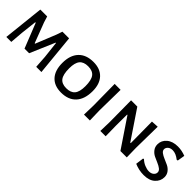

<svg xmlns="http://www.w3.org/2000/svg" viewBox="161 -1359 2217 2217"><g transform="rotate(45 1270.0 -250.0)"><path d="M579 -501 628 0H543L533 -152L510 -356H504L374 -53H299L179 -356H171L149 -161L136 0H55L109 -501H221L244 -427L338 -180H345L445 -428L470 -501Z M972 -508Q1082 -508 1142.5 -443.5Q1203 -379 1203 -262Q1203 -132 1138.5 -62Q1074 8 955 8Q844 8 784 -58Q724 -124 724 -245Q724 -371 788.5 -439.5Q853 -508 972 -508ZM963 -429Q891 -429 857.5 -388.5Q824 -348 824 -257Q824 -156 857 -113Q890 -70 962 -70Q1035 -70 1069 -110.5Q1103 -151 1103 -243Q1103 -343 1070 -386Q1037 -429 963 -429Z M1420 -501 1415 -159 1419 0H1323L1327 -150L1323 -501Z M2024 -503 2019 -153 2022 0H1918L1681 -352H1675L1674 -170L1677 0H1590L1594 -147L1591 -501H1693L1930 -149H1938L1935 -498Z M2351 -507Q2415 -507 2479 -482L2464 -391L2449 -388Q2391 -434 2339 -434Q2302 -434 2280.5 -415Q2259 -396 2259 -371Q2259 -347 2283 -329Q2307 -311 2341 -297Q2375 -283 2409.5 -266.5Q2444 -250 2468 -219.5Q2492 -189 2492 -147Q2492 -83 2442.5 -38Q2393 7 2304 7Q2225 7 2151 -25L2164 -122L2175 -128Q2204 -99 2243.5 -82.5Q2283 -66 2316 -66Q2352 -66 2374.5 -84.5Q2397 -103 2397 -130Q2397 -155 2373 -173.5Q2349 -192 2315 -206Q2281 -220 2247 -236.5Q2213 -253 2189 -284Q2165 -315 2165 -357Q2165 -421 2215.5 -464Q2266 -507 2351 -507Z"/></g></svg>

Font: Alegreya Sans SC Medium
Style: Regular
Weight: 500
Designer: Juan Pablo del Peral
Foundry: Huerta Tipografica
Version: Version 2.001;PS 002.001;hotconv 1.0.88;makeotf.lib2.5.64775